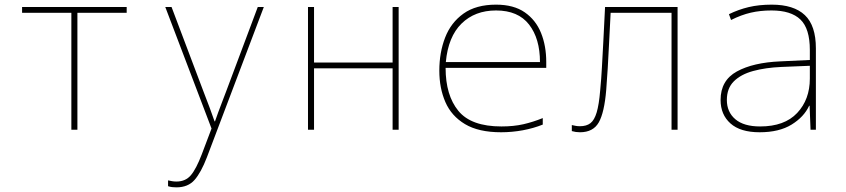

<svg xmlns="http://www.w3.org/2000/svg" viewBox="-20 -558 3640 826"><path d="M287 0V-503H75V-528H525V-503H313V0Z M739 248Q729 248 720.5 247Q712 246 703 243V218Q712 220 720.5 221.5Q729 223 739 223Q778 223 801 196Q824 169 848 106L890 -5L691 -528H718L857 -160Q874 -117 883 -92Q892 -67 903 -36H905Q912 -57 918.5 -74Q925 -91 933 -112.5Q941 -134 953 -165L1089 -528H1115L870 119Q845 184 817 216Q789 248 739 248Z M1305 0V-528H1331V-289H1669V-528H1695V0H1669V-264H1331V0Z M2136 11Q2039 11 1980.5 -24Q1922 -59 1896 -119Q1870 -179 1870 -254Q1870 -332 1895 -396.5Q1920 -461 1974 -499.5Q2028 -538 2114 -538Q2190 -538 2237.5 -505Q2285 -472 2307.5 -416.5Q2330 -361 2330 -291V-266H1897Q1897 -148 1952 -81Q2007 -14 2137 -14Q2190 -14 2231.5 -23.5Q2273 -33 2315 -50V-22Q2275 -6 2229 2.5Q2183 11 2136 11ZM1898 -291H2303Q2303 -392 2256 -452.5Q2209 -513 2114 -513Q2023 -513 1965.5 -456.5Q1908 -400 1898 -291Z M2475 11Q2457 11 2440 6V-20Q2449 -18 2457 -16.5Q2465 -15 2475 -15Q2503 -15 2520 -28Q2537 -41 2547 -74.5Q2557 -108 2562 -169Q2567 -220 2569.5 -268.5Q2572 -317 2575.5 -378.5Q2579 -440 2583 -528H2895V0H2869V-503H2607Q2603 -423 2600 -366.5Q2597 -310 2594.5 -264.5Q2592 -219 2588 -171Q2580 -74 2556 -31.5Q2532 11 2475 11Z M3248 11Q3165 11 3122.5 -27Q3080 -65 3080 -128Q3080 -212 3150 -250.5Q3220 -289 3337 -294L3464 -300V-343Q3464 -435 3423.5 -474Q3383 -513 3299 -513Q3251 -513 3210 -503.5Q3169 -494 3125 -472L3116 -497Q3157 -517 3201 -527.5Q3245 -538 3300 -538Q3395 -538 3442.5 -493Q3490 -448 3490 -350V0H3467L3463 -103H3461Q3439 -55 3385.5 -22Q3332 11 3248 11ZM3250 -14Q3355 -14 3409.5 -72Q3464 -130 3464 -220V-275L3342 -270Q3273 -267 3220 -252.5Q3167 -238 3137 -208Q3107 -178 3107 -128Q3107 -76 3143.5 -45Q3180 -14 3250 -14Z"/></svg>

Font: Noto Sans Mono Thin
Style: Regular
Weight: 100
Designer: Monotype Design Team
Foundry: Monotype Imaging Inc.
Version: Version 2.014